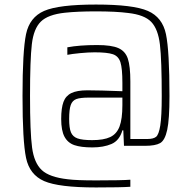

<svg xmlns="http://www.w3.org/2000/svg" viewBox="-20 -716 844 844"><path d="M79 -294Q79 -492 94.5 -566Q110 -640 174 -668Q238 -696 402 -696Q566 -696 630 -668Q694 -640 709.5 -566Q725 -492 725 -294Q725 -191 715 -145Q705 -99 684 -87Q663 -75 618 -75H525L522 -143H518Q505 -98 470 -83Q435 -68 386 -68Q336 -68 307 -78Q278 -88 263.5 -115Q249 -142 249 -193Q249 -241 259 -268Q269 -295 294 -307Q319 -319 364 -319Q416 -319 518 -315V-352Q518 -415 509.5 -442Q501 -469 476.5 -477.5Q452 -486 396 -486Q369 -486 332.5 -482.5Q296 -479 276 -475V-508Q329 -518 407 -518Q470 -518 500.5 -504.5Q531 -491 542 -458Q553 -425 553 -358V-105H628Q654 -105 666 -114.5Q678 -124 684.5 -164Q691 -204 691 -294Q691 -452 683 -520Q675 -588 645 -619.5Q615 -651 543 -659Q490 -666 401 -666Q320 -666 265 -660Q191 -652 159.5 -621Q128 -590 120 -522Q112 -454 112 -294Q112 -135 121 -67.5Q130 0 163.5 31.5Q197 63 278 72Q315 77 402 77Q516 77 553 74V105Q513 108 402 108Q238 108 174 80Q110 52 94.5 -22Q79 -96 79 -294ZM518 -254V-287H371Q333 -287 315.5 -280.5Q298 -274 291 -254.5Q284 -235 284 -193Q284 -153 292 -134Q300 -115 321 -107.5Q342 -100 385 -100Q436 -100 464.5 -113.5Q493 -127 505.5 -160Q518 -193 518 -254Z"/></svg>

Font: Saira Semi Condensed Thin
Style: Regular
Weight: 100
Width: 4
Designer: Hector Gatti with collaboration of the Omnibus-Type team
Foundry: Omnibus-Type
Version: Version 1.001; ttfautohint (v1.8)